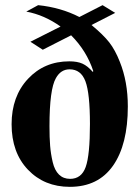

<svg xmlns="http://www.w3.org/2000/svg" viewBox="-20 -711 540 745"><path d="M427 -661 335 -614Q381 -576 404 -546.5Q427 -517 445 -471Q476 -394 476 -298Q476 -150 418.5 -68Q361 14 251 14Q152 14 88.5 -52.5Q25 -119 25 -229Q25 -337 88.5 -405Q152 -473 249 -473Q280 -473 300 -464Q320 -455 340 -432L342 -435Q316 -514 256 -574L146 -518L98 -549L215 -608Q152 -653 82 -666L128 -691Q216 -682 288 -645L378 -691ZM329 -230Q329 -349 311.5 -395.5Q294 -442 250 -442Q216 -442 197 -408Q172 -365 172 -221Q172 -177 174.5 -145.5Q177 -114 184.5 -82Q192 -50 209 -33.5Q226 -17 252 -17Q296 -17 312.5 -63Q329 -109 329 -230Z"/></svg>

Font: STIX
Style: Bold
Weight: 700
Designer: MicroPress Inc., with final additions and corrections provided by Coen Hoffman, Elsevier (retired)
Version: Version 1.1.1